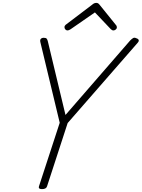

<svg xmlns="http://www.w3.org/2000/svg" viewBox="-20 -1297 982 1331"><path d="M271 14Q244 14 250 -5L394 -446L260 -1004Q256 -1020 263 -1027.5Q270 -1035 283 -1035Q298 -1035 303 -1029.5Q308 -1024 311 -1013L434 -500L882 -1016Q895 -1029 903.5 -1033.5Q912 -1038 925 -1032Q937 -1029 941 -1020.5Q945 -1012 934 -1000L449 -444L306 -5Q300 14 271 14ZM448 -1086Q439 -1086 433 -1093Q427 -1100 427 -1108Q427 -1114 429 -1117.5Q431 -1121 435 -1125L617 -1263Q626 -1271 633 -1274Q640 -1277 648 -1277Q655 -1277 660.5 -1273.5Q666 -1270 672 -1262L785 -1122Q788 -1119 789 -1114.5Q790 -1110 790 -1107Q790 -1098 782 -1092Q774 -1086 767 -1086Q761 -1086 756.5 -1088.5Q752 -1091 747 -1096L638 -1211L469 -1094Q462 -1090 457.5 -1088Q453 -1086 448 -1086Z"/></svg>

Font: Playwrite CO ExtraLight
Style: Regular
Weight: 250
Version: Version 1.002